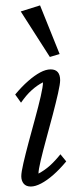

<svg xmlns="http://www.w3.org/2000/svg" viewBox="-20 -681 302 709"><path d="M93.8 7.8Q76.2 7.8 67.4 -2.9Q58.6 -13.7 58.6 -30.3Q58.6 -44.9 66.4 -78.6Q74.2 -112.3 85.9 -156.2Q97.7 -200.2 109.9 -244.6Q122.1 -289.1 130.4 -325.2Q138.7 -361.3 138.7 -377Q117.2 -366.2 97.2 -348.1Q77.1 -330.1 57.6 -301.8L36.1 -332Q60.5 -361.3 84 -381.8Q107.4 -402.3 128.4 -413.6Q149.4 -424.8 167 -424.8Q184.6 -424.8 193.4 -414.6Q202.1 -404.3 202.1 -384.8Q202.1 -371.1 194.3 -336.4Q186.5 -301.8 174.8 -257.3Q163.1 -212.9 150.9 -168.5Q138.7 -124 130.4 -88.9Q122.1 -53.7 122.1 -40Q144.5 -51.8 164.1 -69.3Q183.6 -86.9 203.1 -111.3L224.6 -85Q200.2 -55.7 176.8 -35.2Q153.3 -14.6 131.8 -3.4Q110.4 7.8 93.8 7.8ZM164.1 -470.7 56.6 -638.7 127.9 -661.1 200.2 -481.4Z"/></svg>

Font: Crimson Pro ExtraLight Light
Style: Italic
Weight: 300
Italic angle: -12°
Version: Version 1.002